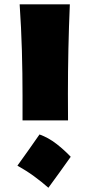

<svg xmlns="http://www.w3.org/2000/svg" viewBox="-20 -855 411 882"><path d="M83.5 -301.8V-416.5Q83.5 -516.6 80.6 -622.1Q77.6 -727.5 70.3 -835H300.8Q292 -629.4 292 -423.3L292.5 -301.8ZM161.5 -237.4Q202.9 -222.4 238.9 -194.4Q274.8 -166.5 304.9 -134.8Q280.2 -99.9 254.7 -64.5Q229.2 -29 202.3 7.5Q171.2 -19.9 136.3 -45.4Q101.4 -70.9 60 -94Q113.2 -167.6 161.5 -237.4Z"/></svg>

Font: Pinar DS1 Black
Style: Regular
Weight: 900
Designer: Amin Abedi
Version: Version 3.000